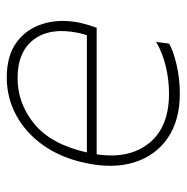

<svg xmlns="http://www.w3.org/2000/svg" viewBox="-12 -531 552 568"><g transform="rotate(90 264.0 -247.0)"><path d="M209 9Q144 9 104.2 -20.8Q64.5 -50.5 50 -99.5Q35.5 -148.5 47 -206Q49.5 -217.5 54 -232Q58.5 -246.5 62 -257H436.5Q451 -353 403.5 -412Q356 -471 257 -471Q216.5 -471 176.5 -461.5Q136.5 -452 104 -433L109 -471Q126.5 -482.5 169 -492.8Q211.5 -503 257 -503Q335.5 -503 387.8 -467.5Q440 -432 460 -369Q480 -306 462 -223Q447 -152 410.5 -100Q374 -48 322 -19.5Q270 9 209 9ZM77 -201Q60.5 -120 96.5 -71.5Q132.5 -23 211 -23Q286 -23 346.5 -72.5Q407 -122 431 -228H84Q79.5 -214.5 77 -201Z"/></g></svg>

Font: Commissioner Thin
Style: Italic
Weight: 100
Italic angle: -12°
Designer: Kostas Bartsokas
Foundry: Kostas Bartsokas
Version: Version 1.000; ttfautohint (v1.8.3)